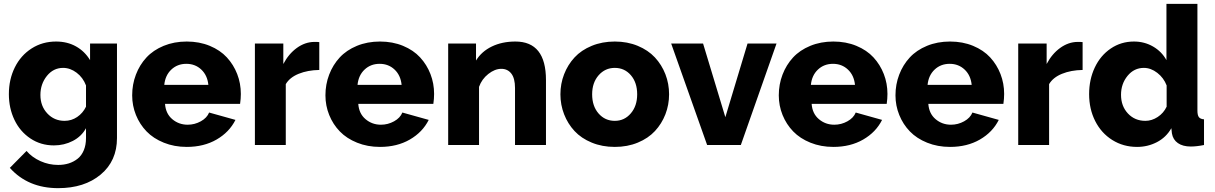

<svg xmlns="http://www.w3.org/2000/svg" viewBox="-20 -750 6282 993"><path d="M25.9 -263.2Q25.9 -339.4 56.6 -401.4Q87.4 -463.4 143.3 -499.3Q199.2 -535.2 270 -535.2Q328.1 -535.2 373 -510Q418 -484.9 445.8 -439V-524.9H585V-36.1Q585 82.5 500.7 152.8Q416.5 223.1 280.8 223.1Q125 223.1 30.8 118.2L117.2 30.8Q146 64 189.5 83.5Q232.9 103 280.8 103Q310.5 103 335.9 95Q361.3 86.9 381.6 70.8Q401.9 54.7 413.3 27.3Q424.8 0 424.8 -36.1V-86.9Q401.4 -44.4 356.7 -21.2Q312 2 258.8 2Q190.9 2 137.2 -33.9Q83.5 -69.8 54.7 -130.1Q25.9 -190.4 25.9 -263.2ZM424.8 -198.2V-308.1Q409.2 -349.1 376.2 -374Q343.3 -398.9 306.2 -398.9Q255.9 -398.9 222.4 -357.2Q189 -315.4 189 -258.8Q189 -201.2 224.9 -163.1Q260.7 -125 314 -125Q349.6 -125 379.2 -145Q408.7 -165 424.8 -198.2Z M945.8 9.8Q881.3 9.8 827.4 -12Q773.4 -33.7 738 -70.3Q702.6 -106.9 683.1 -155.3Q663.6 -203.6 663.6 -256.8Q663.6 -313.5 682.9 -364Q702.1 -414.6 737.3 -452.6Q772.5 -490.7 826.4 -512.9Q880.4 -535.2 945.8 -535.2Q1011.2 -535.2 1064.9 -512.9Q1118.7 -490.7 1153.3 -453.1Q1188 -415.5 1206.8 -366.9Q1225.6 -318.4 1225.6 -264.2Q1225.6 -239.3 1221.7 -212.9H833.5Q836.9 -162.6 870.8 -133.8Q904.8 -105 950.7 -105Q986.8 -105 1018.6 -122.6Q1050.3 -140.1 1061.5 -168L1197.8 -129.9Q1166 -66.4 1100.1 -28.3Q1034.2 9.8 945.8 9.8ZM829.6 -311H1057.6Q1052.7 -360.4 1021.2 -390.1Q989.7 -419.9 943.8 -419.9Q897.5 -419.9 866 -390.1Q834.5 -360.4 829.6 -311Z M1631.3 -388.2Q1571.3 -387.2 1524.9 -368.4Q1478.5 -349.6 1458 -314.9V0H1298.3V-524.9H1445.3V-418.9Q1472.7 -471.2 1515.1 -502Q1557.6 -532.7 1605 -533.2Q1625.5 -533.2 1631.3 -532.2Z M1945.3 9.8Q1880.9 9.8 1826.9 -12Q1772.9 -33.7 1737.5 -70.3Q1702.1 -106.9 1682.6 -155.3Q1663.1 -203.6 1663.1 -256.8Q1663.1 -313.5 1682.4 -364Q1701.7 -414.6 1736.8 -452.6Q1772 -490.7 1825.9 -512.9Q1879.9 -535.2 1945.3 -535.2Q2010.7 -535.2 2064.5 -512.9Q2118.2 -490.7 2152.8 -453.1Q2187.5 -415.5 2206.3 -366.9Q2225.1 -318.4 2225.1 -264.2Q2225.1 -239.3 2221.2 -212.9H1833Q1836.4 -162.6 1870.4 -133.8Q1904.3 -105 1950.2 -105Q1986.3 -105 2018.1 -122.6Q2049.8 -140.1 2061 -168L2197.3 -129.9Q2165.5 -66.4 2099.6 -28.3Q2033.7 9.8 1945.3 9.8ZM1829.1 -311H2057.1Q2052.2 -360.4 2020.8 -390.1Q1989.3 -419.9 1943.4 -419.9Q1897 -419.9 1865.5 -390.1Q1834 -360.4 1829.1 -311Z M2803.7 0H2643.6V-294.9Q2643.6 -344.7 2624.5 -369.4Q2605.5 -394 2572.8 -394Q2539.1 -394 2505.4 -367.4Q2471.7 -340.8 2457.5 -300.8V0H2297.9V-524.9H2441.9V-437Q2470.7 -483.9 2523.7 -509.5Q2576.7 -535.2 2645.5 -535.2Q2803.7 -535.2 2803.7 -335.9Z M2878.4 -262.2Q2878.4 -316.9 2897.5 -366Q2916.5 -415 2951.4 -452.9Q2986.3 -490.7 3040.3 -512.9Q3094.2 -535.2 3159.7 -535.2Q3224.6 -535.2 3278.3 -512.9Q3332 -490.7 3367.2 -452.9Q3402.3 -415 3421.4 -366Q3440.4 -316.9 3440.4 -262.2Q3440.4 -208 3421.4 -158.9Q3402.3 -109.9 3367.4 -72.3Q3332.5 -34.7 3278.8 -12.5Q3225.1 9.8 3159.7 9.8Q3094.2 9.8 3040.3 -12.5Q2986.3 -34.7 2951.4 -72.3Q2916.5 -109.9 2897.5 -158.9Q2878.4 -208 2878.4 -262.2ZM3159.7 -125Q3209.5 -125 3242.4 -163.6Q3275.4 -202.1 3275.4 -262.2Q3275.4 -323.2 3242.7 -361.1Q3210 -398.9 3159.7 -398.9Q3109.4 -398.9 3075.9 -360.6Q3042.5 -322.3 3042.5 -262.2Q3042.5 -201.2 3075.7 -163.1Q3108.9 -125 3159.7 -125Z M3637.2 0 3451.2 -524.9H3616.2L3731.4 -144L3846.2 -524.9H3996.1L3811.5 0Z M4290 9.8Q4225.6 9.8 4171.6 -12Q4117.7 -33.7 4082.3 -70.3Q4046.9 -106.9 4027.3 -155.3Q4007.8 -203.6 4007.8 -256.8Q4007.8 -313.5 4027.1 -364Q4046.4 -414.6 4081.5 -452.6Q4116.7 -490.7 4170.7 -512.9Q4224.6 -535.2 4290 -535.2Q4355.5 -535.2 4409.2 -512.9Q4462.9 -490.7 4497.6 -453.1Q4532.2 -415.5 4551 -366.9Q4569.8 -318.4 4569.8 -264.2Q4569.8 -239.3 4565.9 -212.9H4177.7Q4181.2 -162.6 4215.1 -133.8Q4249 -105 4294.9 -105Q4331.1 -105 4362.8 -122.6Q4394.5 -140.1 4405.8 -168L4542 -129.9Q4510.3 -66.4 4444.3 -28.3Q4378.4 9.8 4290 9.8ZM4173.8 -311H4401.9Q4397 -360.4 4365.5 -390.1Q4334 -419.9 4288.1 -419.9Q4241.7 -419.9 4210.2 -390.1Q4178.7 -360.4 4173.8 -311Z M4893.6 9.8Q4829.1 9.8 4775.1 -12Q4721.2 -33.7 4685.8 -70.3Q4650.4 -106.9 4630.9 -155.3Q4611.3 -203.6 4611.3 -256.8Q4611.3 -313.5 4630.6 -364Q4649.9 -414.6 4685.1 -452.6Q4720.2 -490.7 4774.2 -512.9Q4828.1 -535.2 4893.6 -535.2Q4959 -535.2 5012.7 -512.9Q5066.4 -490.7 5101.1 -453.1Q5135.7 -415.5 5154.5 -366.9Q5173.3 -318.4 5173.3 -264.2Q5173.3 -239.3 5169.4 -212.9H4781.2Q4784.7 -162.6 4818.6 -133.8Q4852.5 -105 4898.4 -105Q4934.6 -105 4966.3 -122.6Q4998 -140.1 5009.3 -168L5145.5 -129.9Q5113.8 -66.4 5047.9 -28.3Q4981.9 9.8 4893.6 9.8ZM4777.3 -311H5005.4Q5000.5 -360.4 4969 -390.1Q4937.5 -419.9 4891.6 -419.9Q4845.2 -419.9 4813.7 -390.1Q4782.2 -360.4 4777.3 -311Z M5579.1 -388.2Q5519 -387.2 5472.7 -368.4Q5426.3 -349.6 5405.8 -314.9V0H5246.1V-524.9H5393.1V-418.9Q5420.4 -471.2 5462.9 -502Q5505.4 -532.7 5552.7 -533.2Q5573.2 -533.2 5579.1 -532.2Z M5612.8 -263.2Q5612.8 -338.9 5642.1 -400.9Q5671.4 -462.9 5724.6 -499Q5777.8 -535.2 5844.7 -535.2Q5898.9 -535.2 5943.6 -509.3Q5988.3 -483.4 6012.7 -439V-730H6172.9V-178.2Q6172.9 -154.3 6180.4 -144.3Q6188 -134.3 6207 -132.8V0Q6168.5 7.8 6138.7 7.8Q6097.2 7.8 6071.8 -10Q6046.4 -27.8 6041 -60.1L6038.1 -86.9Q6011.2 -39.6 5963.6 -14.9Q5916 9.8 5860.8 9.8Q5789.6 9.8 5732.7 -25.9Q5675.8 -61.5 5644.3 -123.8Q5612.8 -186 5612.8 -263.2ZM6013.7 -198.2V-308.1Q5998.5 -347.7 5965.3 -373.3Q5932.1 -398.9 5896 -398.9Q5845.2 -398.9 5811.5 -357.7Q5777.8 -316.4 5777.8 -259.8Q5777.8 -201.2 5813.5 -163.1Q5849.1 -125 5903.8 -125Q5937 -125 5967.5 -145Q5998 -165 6013.7 -198.2Z"/></svg>

Font: Rawline ExtraBold
Style: Regular
Weight: 800
Designer: Matt McInerney, Pablo Impallari, Rodrigo Fuenzalida
Foundry: Matt McInerney, Pablo Impallari, Rodrigo Fuenzalida
Version: Version 4.020;PS 004.020;hotconv 1.0.88;makeotf.lib2.5.64775